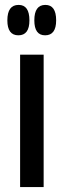

<svg xmlns="http://www.w3.org/2000/svg" viewBox="-20 -763 261 783"><path d="M55 -619Q10 -619 10 -680Q10 -743 56 -743Q100 -743 100 -680Q100 -619 55 -619ZM164 -619Q120 -619 120 -680Q120 -743 165 -743Q209 -743 209 -680Q209 -619 164 -619ZM62 0V-540H158V0Z"/></svg>

Font: Noto Sans ExtraCondensed Medium
Style: Regular
Weight: 500
Width: 2
Designer: Monotype Design Team
Foundry: Monotype Imaging Inc.
Version: Version 2.013; ttfautohint (v1.8.4.7-5d5b)